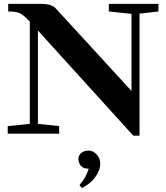

<svg xmlns="http://www.w3.org/2000/svg" viewBox="-20 -683 847 981"><path d="M19.5 0V-38.6L132.3 -50.3V-572.3Q100.6 -606.9 80.8 -615.7Q61 -624.5 22 -624.5V-663.1H194.3Q243.7 -663.1 265.6 -639.2L651.9 -218.3V-612.3L536.1 -624.5V-663.1H789.6V-624.5L692.9 -613.3V10.3H661.1L173.8 -526.9V-50.3L282.2 -38.6V0ZM398.9 277.8 386.2 262.7Q419.9 223.6 433.6 178.7H432.1Q404.3 178.7 392.3 163.1Q380.4 147.5 380.4 129.4Q380.4 111.3 395 98.9Q409.7 86.4 432.6 86.4Q456.1 86.4 474.1 106.7Q492.2 127 492.2 152.8Q492.2 187.5 466.6 222.2Q440.9 256.8 398.9 277.8Z"/></svg>

Font: Elstob 8pt
Style: Bold
Weight: 700
Designer: Peter S. Baker
Version: Version 1.015